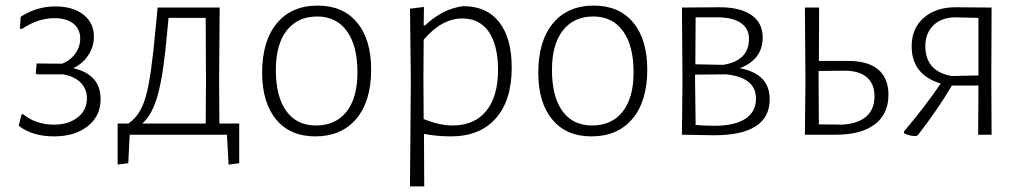

<svg xmlns="http://www.w3.org/2000/svg" viewBox="-20 -482 3659 687"><path d="M173 6Q96 6 47 -32L57 -72L62 -74Q108 -36 173 -36Q225 -36 258 -62Q291 -88 291 -130Q291 -164 268.5 -186.5Q246 -209 205 -216H112L108 -220L111 -255L202 -254Q231 -265 249 -289.5Q267 -314 267 -344Q267 -378 242.5 -397.5Q218 -417 175 -417Q115 -417 58 -378L51 -380L54 -422Q111 -459 178 -459Q241 -459 278.5 -429.5Q316 -400 316 -351Q316 -315 296 -284.5Q276 -254 242 -238Q340 -216 340 -127Q340 -67 294 -30.5Q248 6 173 6Z M401 107V-40H439Q483 -68 502.5 -139.5Q522 -211 537 -383L544 -455H766L764 -198L765 -40H836V102L798 107L792 0H444L439 102ZM579 -375Q566 -223 546 -147.5Q526 -72 489 -40H716L717 -195L716 -418H583Z M1117 -462Q1207 -462 1257.5 -401.5Q1308 -341 1308 -233Q1308 -120 1255 -57Q1202 6 1108 6Q1018 6 968 -54.5Q918 -115 918 -222Q918 -335 970.5 -398.5Q1023 -462 1117 -462ZM1115 -423Q1045 -423 1006 -373Q967 -323 967 -232Q967 -136 1004.5 -84.5Q1042 -33 1110 -33Q1181 -33 1220 -82.5Q1259 -132 1259 -223Q1259 -319 1221 -371Q1183 -423 1115 -423Z M1497 -457 1496 -391H1501Q1564 -451 1638 -460Q1721 -460 1766 -403Q1811 -346 1811 -240Q1811 -123 1754 -58.5Q1697 6 1593 6Q1543 6 1497 -3L1498 185H1447L1450 -195L1447 -451ZM1495 -198 1496 -56Q1553 -33 1599 -33Q1678 -33 1720.5 -86Q1763 -139 1762 -236Q1761 -323 1728 -369.5Q1695 -416 1634 -416Q1561 -416 1496 -340Z M2105 -462Q2195 -462 2245.5 -401.5Q2296 -341 2296 -233Q2296 -120 2243 -57Q2190 6 2096 6Q2006 6 1956 -54.5Q1906 -115 1906 -222Q1906 -335 1958.5 -398.5Q2011 -462 2105 -462ZM2103 -423Q2033 -423 1994 -373Q1955 -323 1955 -232Q1955 -136 1992.5 -84.5Q2030 -33 2098 -33Q2169 -33 2208 -82.5Q2247 -132 2247 -223Q2247 -319 2209 -371Q2171 -423 2103 -423Z M2420 0 2422 -195 2420 -455 2555 -456Q2629 -456 2669 -428Q2709 -400 2709 -348Q2709 -269 2627 -238Q2734 -218 2734 -127Q2734 2 2535 2Q2506 2 2420 0ZM2546 -420H2469L2468 -252L2568 -250Q2660 -265 2660 -343Q2660 -380 2630.5 -400Q2601 -420 2546 -420ZM2467 -198 2469 -35Q2497 -32 2537 -32Q2609 -32 2647 -57Q2685 -82 2685 -129Q2685 -205 2578 -216L2467 -215Z M2860 0 2862 -195 2860 -455H2911L2910 -264H3016Q3086 -264 3122.5 -233Q3159 -202 3159 -143Q3159 -74 3110 -37Q3061 0 2971 0ZM2909 -198 2910 -37 2996 -36Q3109 -45 3109 -138Q3109 -182 3081.5 -205.5Q3054 -229 3003 -229L2909 -228Z M3257 5Q3231 4 3215 -5L3214 -11Q3291 -102 3346 -183Q3242 -215 3242 -316Q3242 -380 3285 -418Q3328 -456 3399 -456L3528 -455L3527 -198L3528 0H3480L3481 -176H3386Q3338 -94 3264 2ZM3291 -317Q3291 -227 3385 -210L3481 -212V-418L3400 -420Q3350 -420 3320.5 -392Q3291 -364 3291 -317Z"/></svg>

Font: Alegreya Sans SC Light
Style: Regular
Weight: 300
Designer: Juan Pablo del Peral
Foundry: Huerta Tipografica
Version: Version 2.007